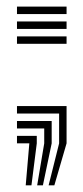

<svg xmlns="http://www.w3.org/2000/svg" viewBox="-20 -433 252 580"><path d="M126.9 126.8 158.6 0V-90H31.3V-112.6H181.1V0L144.2 126.8ZM57.7 126.8 68.6 0H31.3V-22.5H91.1V0L75 126.8ZM92.3 126.8 113.6 0V-45H31.3V-67.5H136.1V0L109.6 126.8ZM31.3 -300.6V-323.1H181.1V-300.6ZM31.3 -390.6V-413.1H181.1V-390.6ZM31.3 -345.6V-368.1H181.1V-345.6Z"/></svg>

Font: Big Shoulders Inline Text SC Thin
Style: Regular
Weight: 100
Designer: Patric King
Foundry: XO Type Co
Version: Version 2.002